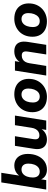

<svg xmlns="http://www.w3.org/2000/svg" viewBox="1108 -1854 756 3013"><g transform="rotate(-90 1486.5 -347.0)"><path d="M331 11Q276 11 234.5 -14.5Q193 -40 176 -89H181L167 0H19L131 -705H282L235 -405H225Q243 -436 268.5 -457.5Q294 -479 326.5 -490Q359 -501 395 -501Q450 -501 491.5 -475.5Q533 -450 555.5 -402Q578 -354 578 -289Q578 -204 548 -136Q518 -68 462.5 -28.5Q407 11 331 11ZM300 -102Q340 -102 368 -125.5Q396 -149 411 -189.5Q426 -230 426 -281Q426 -333 401.5 -360.5Q377 -388 334 -388Q294 -388 266 -365Q238 -342 223 -301.5Q208 -261 208 -210Q208 -158 232.5 -130Q257 -102 300 -102Z M804 11Q752 11 715 -11.5Q678 -34 662.5 -80.5Q647 -127 659 -199L705 -491H856L810 -201Q805 -170 809.5 -149Q814 -128 829 -117.5Q844 -107 870 -107Q901 -107 925.5 -121.5Q950 -136 966 -163.5Q982 -191 988 -229L1029 -491H1180L1102 0H955L969 -92H977Q952 -43 907 -16Q862 11 804 11Z M1474 11Q1398 11 1344 -17Q1290 -45 1261.5 -96Q1233 -147 1233 -215Q1233 -283 1255.5 -336.5Q1278 -390 1317.5 -426.5Q1357 -463 1407.5 -482Q1458 -501 1514 -501Q1590 -501 1644 -473.5Q1698 -446 1727 -395Q1756 -344 1756 -276Q1756 -207 1733 -154Q1710 -101 1670.5 -64Q1631 -27 1580.5 -8Q1530 11 1474 11ZM1478 -102Q1518 -102 1545.5 -125.5Q1573 -149 1588.5 -189.5Q1604 -230 1604 -281Q1604 -333 1579 -360.5Q1554 -388 1511 -388Q1472 -388 1443.5 -365Q1415 -342 1400 -301.5Q1385 -261 1385 -210Q1385 -158 1409.5 -130Q1434 -102 1478 -102Z M1808 0 1886 -491H2034L2019 -398H2012Q2037 -448 2082 -474.5Q2127 -501 2188 -501Q2242 -501 2279 -479Q2316 -457 2331.5 -411Q2347 -365 2336 -292L2290 0H2139L2184 -289Q2189 -321 2184.5 -342Q2180 -363 2165 -373.5Q2150 -384 2123 -384Q2089 -384 2063.5 -369.5Q2038 -355 2022.5 -328Q2007 -301 2001 -262L1959 0Z M2658 11Q2582 11 2528 -17Q2474 -45 2445.5 -96Q2417 -147 2417 -215Q2417 -283 2439.5 -336.5Q2462 -390 2501.5 -426.5Q2541 -463 2591.5 -482Q2642 -501 2698 -501Q2774 -501 2828 -473.5Q2882 -446 2911 -395Q2940 -344 2940 -276Q2940 -207 2917 -154Q2894 -101 2854.5 -64Q2815 -27 2764.5 -8Q2714 11 2658 11ZM2662 -102Q2702 -102 2729.5 -125.5Q2757 -149 2772.5 -189.5Q2788 -230 2788 -281Q2788 -333 2763 -360.5Q2738 -388 2695 -388Q2656 -388 2627.5 -365Q2599 -342 2584 -301.5Q2569 -261 2569 -210Q2569 -158 2593.5 -130Q2618 -102 2662 -102Z"/></g></svg>

Font: Nunito Sans 12pt ExtraBold
Style: Italic
Weight: 800
Italic angle: -9°
Designer: Vernon Adams
Foundry: Vernon Adams
Version: Version 3.101;gftools[0.9.27]